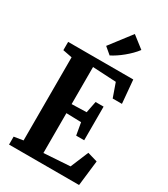

<svg xmlns="http://www.w3.org/2000/svg" viewBox="-237 -1100 1051 1204"><g transform="rotate(30 288.0 -497.5)"><path d="M100.5 -68V-670L33.5 -683V-743H505L520 -575H453L417.5 -675.5L247.5 -684.5V-416L354.5 -419L371 -502.5H429V-259H371L355.5 -347.5L247.5 -350.5V-62L437 -74.5L491 -204L563 -183L541.5 0H34.5V-57.5ZM301 -799.5 252.5 -840.5 371 -995 456.5 -928.5Q442 -909 423 -890Q404 -871 383 -853.8Q362 -836.5 341.2 -822.8Q320.5 -809 301.5 -799.5Z"/></g></svg>

Font: Merriweather 24pt SemiCondensed
Style: Bold
Weight: 700
Width: 4
Designer: Eben Sorkin
Foundry: Eben Sorkin
Version: Version 2.100